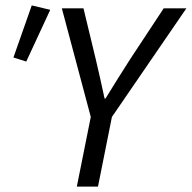

<svg xmlns="http://www.w3.org/2000/svg" viewBox="-20 -687 706 707"><path d="M262.9 0 314.3 -256.4 207.7 -656.3H287.4L332.9 -467.7Q341.7 -431.1 349.3 -396.4Q357 -361.7 365.1 -324.1H368.4Q390.9 -360.9 413.3 -396.5Q435.6 -432.1 458.8 -468.3L582.8 -656.3H666.3L392.1 -256.4L340.8 0ZM76.7 -460.4 29.5 -475.3 96.9 -667.1 165 -650.8Z"/></svg>

Font: Source Sans Variable
Style: Italic
Weight: 200
Italic angle: -11°
Designer: Paul D. Hunt
Foundry: Adobe Systems Incorporated
Version: Version 3.006;hotconv 1.0.111;makeotfexe 2.5.65597